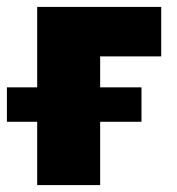

<svg xmlns="http://www.w3.org/2000/svg" viewBox="-22 -535 511 555"><path d="M85.5 0V-515H444V-372H267.5V0ZM-2 -183V-282.5H387V-183Z"/></svg>

Font: Geologica ExtraBold
Style: Regular
Weight: 800
Designer: Sindre Bremnes, Frode Helland
Foundry: Monokrom Skriftforlag AS
Version: Version 1.010;gftools[0.9.28]